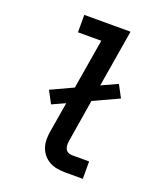

<svg xmlns="http://www.w3.org/2000/svg" viewBox="-136 -824 772 913"><g transform="rotate(20 250.0 -367.5)"><path d="M305 0Q283 0 262 -3.5Q241 -7 223 -17Q205 -27 192 -42.5Q179 -58 172.5 -77.5Q166 -97 166 -118.5Q166 -140 170 -162L195 -311L129 -281L96 -343L208 -395L250 -647H132V-735H366L318 -446L399 -483L432 -421L304 -362L269 -148Q267 -137 267.5 -126Q268 -115 272 -106.5Q276 -98 285 -93Q294 -88 305 -88H392V0Z"/></g></svg>

Font: Iosevka SS04 Semibold Oblique
Style: Regular
Weight: 600
Italic angle: -9°
Monospace: yes
Designer: Belleve Invis
Foundry: Belleve Invis
Version: Version 19.0.0; ttfautohint (v1.8.4)